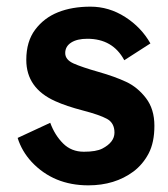

<svg xmlns="http://www.w3.org/2000/svg" viewBox="-20 -547 504 577"><path d="M245.5 10Q141 10 75 -60.5Q45.5 -92.5 33 -132.5L131 -178Q144.5 -141 169.5 -116Q194.5 -91 232 -91Q269 -91 287.5 -100.5Q324 -119.5 324 -148.5Q324 -177.5 301.5 -189.8Q279 -202 229 -215Q179 -228 146 -243Q59 -282 59 -367Q59 -422.5 85.8 -458Q112.5 -493.5 154.5 -510.2Q196.5 -527 252 -527Q307.5 -527 356 -496Q404.5 -465 432 -416.5L353.5 -366Q319 -430.5 242.5 -430.5Q211.5 -430.5 193.8 -419Q176 -407.5 176 -387.5Q176 -367.5 201.2 -356.2Q226.5 -345 275.8 -331Q325 -317 359.2 -301Q393.5 -285 418.8 -252Q444 -219 444 -169Q444 -119 426.8 -86Q409.5 -53 381 -31.5Q325 10 245.5 10Z"/></svg>

Font: Acari Sans
Style: Bold
Weight: 700
Designer: Alfredo Marco Pradil and Stefan Peev (font) & Cristiano Sobral (main changes)
Foundry: Alfredo Marco Pradil and Stefan Peev (font) & Cristiano Sobral (main changes)
Version: Version 1.063; ttfautohint (v1.8.3)